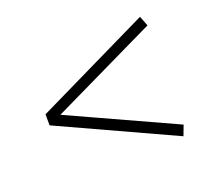

<svg xmlns="http://www.w3.org/2000/svg" viewBox="-82 -681 734 651"><g transform="rotate(-20 285.0 -355.5)"><path d="M478 -140 64 -330V-370L478 -571L492 -535L98 -345V-357L492 -177Z"/></g></svg>

Font: Bitter Thin Light
Style: Regular
Weight: 300
Version: Version 2.002